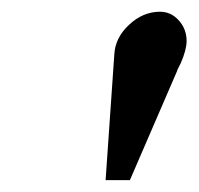

<svg xmlns="http://www.w3.org/2000/svg" viewBox="-20 -698 335 324"><path d="M199.2 -394H158.2L172.9 -606Q174.3 -634.3 197.8 -656.2Q221.2 -678.2 250 -678.2Q268.6 -678.2 281.7 -663.6Q294.9 -648.9 294.9 -628.9Q294.9 -614.3 285.2 -591.8L280.8 -583Q278.8 -579.1 278.8 -578.1Z"/></svg>

Font: Accordance
Style: Bold-Italic
Weight: 700
Italic angle: -11°
Version: Version 1.2 (build January 31, 2020) Miklal Software Solutio